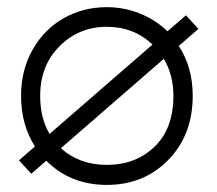

<svg xmlns="http://www.w3.org/2000/svg" viewBox="-20 -502 610 539"><path d="M279.8 -426.8Q202.1 -426.8 147.5 -372.6Q92.8 -318.4 92.8 -232.9Q92.8 -170.4 119.1 -126L408.2 -377Q355.5 -426.8 279.8 -426.8ZM33.2 -51.8 78.1 -90.8Q39.1 -151.9 39.1 -232.9Q39.1 -306.2 72.3 -363.8Q105.5 -421.4 160.2 -451.7Q214.8 -481.9 279.8 -481.9Q328.1 -481.9 372.6 -464.1Q417 -446.3 450.2 -414.1L502 -459L537.1 -420.9L481.9 -373Q521 -313.5 521 -232.9Q521 -123 452.4 -53Q383.8 17.1 279.8 17.1Q177.7 17.1 109.9 -50.8L67.9 -14.2ZM150.9 -85.9Q203.1 -39.1 279.8 -39.1Q360.8 -39.1 413.8 -90.1Q466.8 -141.1 466.8 -232.9Q466.8 -291.5 439.9 -336.9Z"/></svg>

Font: Kreadon Light
Style: Regular
Weight: 300
Designer: kohakuno
Foundry: StudioGnu
Version: Version 1.000;Glyphs 3.1.2 (3151)